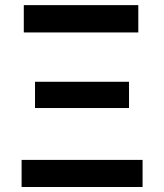

<svg xmlns="http://www.w3.org/2000/svg" viewBox="-20 -748 657 768"><path d="M66.4 0V-108.4H550.3V0ZM75.2 -618.2V-727.5H533.2V-618.2ZM120.1 -315.9V-420.9H496.1V-315.9Z"/></svg>

Font: Inter Semi Bold
Style: Regular
Weight: 600
Designer: Rasmus Andersson
Foundry: rsms
Version: Version 4.000;git-e0f93cc